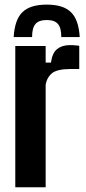

<svg xmlns="http://www.w3.org/2000/svg" viewBox="-20 -795 365 815"><path d="M178.7 -775.4C130.9 -775.4 96.7 -764.6 75.2 -743.2C53.7 -722.7 41 -687.5 38.1 -637.7H116.2C116.2 -664.1 121.1 -682.6 130.9 -693.4C139.6 -704.1 156.2 -710 178.7 -710C201.2 -710 216.8 -704.1 225.6 -693.4C235.4 -682.6 240.2 -664.1 240.2 -637.7H318.4C315.4 -687.5 302.7 -722.7 281.2 -743.2C259.8 -764.6 225.6 -775.4 178.7 -775.4ZM44.9 0H173.8V-436.5C177.7 -457 187.5 -473.6 202.1 -485.4C216.8 -496.1 242.2 -502 278.3 -502H316.4V-600.6C312.5 -601.6 306.6 -601.6 298.8 -602.5C292 -603.5 284.2 -603.5 276.4 -603.5C253.9 -603.5 236.3 -597.7 222.7 -586.9C209 -576.2 200.2 -557.6 196.3 -529.3H173.8V-599.6H44.9V0Z"/></svg>

Font: Yellow Ladder Regular
Style: Regular
Weight: 400
Designer: Zima Creative
Version: Version 2.002